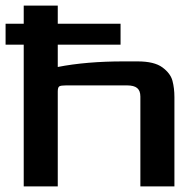

<svg xmlns="http://www.w3.org/2000/svg" viewBox="-25 -668 700 688"><path d="M600 -320V0H478V-322Q478 -343 466.5 -352.5Q455 -362 430 -362H212Q193 -362 187.5 -358.5Q182 -355 182 -340V0H60V-508H-5V-583H60V-648H182V-583H407V-508H182V-428Q284 -448 418 -448H468Q528 -448 557 -426.5Q586 -405 593 -378.5Q600 -352 600 -320Z"/></svg>

Font: Gold
Style: Regular
Weight: 400
Designer: jaiki
Version: Version 1.000